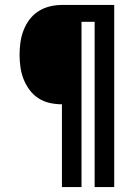

<svg xmlns="http://www.w3.org/2000/svg" viewBox="-20 -755 540 775"><path d="M230 0V-334Q205 -334 180.5 -339.5Q156 -345 135 -358.5Q114 -372 99 -392.5Q84 -413 75 -436Q66 -459 62.5 -484Q59 -509 59 -534Q59 -559 62.5 -584Q66 -609 75 -632.5Q84 -656 99 -676Q114 -696 135 -709.5Q156 -723 180.5 -729Q205 -735 230 -735H441V0H362V-667H309V0Z"/></svg>

Font: Iosevka
Style: Bold
Weight: 700
Monospace: yes
Designer: Belleve Invis
Foundry: Belleve Invis
Version: Version 32.5.0; ttfautohint (v1.8.4)